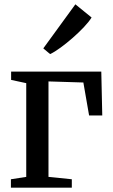

<svg xmlns="http://www.w3.org/2000/svg" viewBox="-20 -869 522 889"><path d="M30.5 0V-39L101.5 -50V-484L31.5 -499V-537.5H449L453.5 -334.5H392.5L366 -487L204.5 -492V-50L312.5 -39V0ZM211.5 -619 180.5 -645 329 -849 404 -788Q392.5 -769 369 -744Q345.5 -719 317 -694Q288.5 -669 260.8 -648.8Q233 -628.5 213 -619Z"/></svg>

Font: Merriweather 60pt
Style: Regular
Weight: 400
Version: Version 2.100